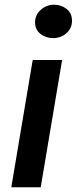

<svg xmlns="http://www.w3.org/2000/svg" viewBox="-20 -796 326 816"><path d="M119 -541H244L153 0H28ZM129 -701Q129 -732 153 -754Q177 -776 210 -776Q240 -776 263 -758Q286 -740 286 -708Q286 -676 262.5 -655Q239 -634 205 -634Q175 -634 152 -652Q129 -670 129 -701Z"/></svg>

Font: Nebula Sans Semibold
Style: Regular
Weight: 600
Italic angle: -9°
Designer: Paul D. Hunt for Adobe (as Source Sans)
Foundry: Nebula Entertainment & Broadcasting LLC
Version: Version 1.010